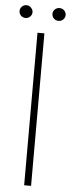

<svg xmlns="http://www.w3.org/2000/svg" viewBox="-70 -884 337 913"><g transform="rotate(5 98.0 -427.0)"><path d="M82 -728H115V0H82ZM19 -793Q6 -793 -3 -802Q-12 -811 -12 -824Q-12 -836 -3 -845Q6 -854 19 -854Q32 -854 41 -844Q50 -834 50 -824Q50 -811 41 -802Q32 -793 19 -793ZM177 -793Q163 -793 154 -802Q145 -811 145 -824Q145 -836 154 -845Q163 -854 177 -854Q190 -854 199 -845Q208 -836 208 -824Q208 -811 199 -802Q190 -793 177 -793Z"/></g></svg>

Font: Murecho ExtraLight
Style: Regular
Weight: 200
Designer: Neil Summerour
Foundry: Positype
Version: Version 1.010; ttfautohint (v1.8.3)